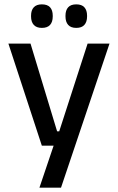

<svg xmlns="http://www.w3.org/2000/svg" viewBox="-20 -689 541 881"><path d="M296.5 -86.5 244.5 -64 382 -489H482.5L260 172H161L238.5 -57.5L282.5 -20.5H172L18.5 -489H120L242 -86.5ZM172 -561Q147.5 -561 135 -574.8Q122.5 -588.5 122.5 -613.5V-617Q122.5 -642 135 -655.5Q147.5 -669 172 -669Q197.5 -669 209.8 -655.5Q222 -642 222 -617V-613.5Q222 -588.5 209.8 -574.8Q197.5 -561 172 -561ZM330 -561Q305 -561 292.8 -574.8Q280.5 -588.5 280.5 -613.5V-617Q280.5 -642 292.8 -655.5Q305 -669 330 -669Q355 -669 367.2 -655.5Q379.5 -642 379.5 -617V-613.5Q379.5 -588.5 367.2 -574.8Q355 -561 330 -561Z"/></svg>

Font: Anek Odia Medium Medium
Style: Regular
Weight: 500
Version: Version 1.003